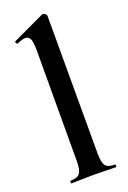

<svg xmlns="http://www.w3.org/2000/svg" viewBox="-142 -775 551 824"><g transform="rotate(-20 134.0 -362.5)"><path d="M35 0Q33 0 33 -6Q33 -12 35 -12Q66 -12 77.5 -26.5Q89 -41 89 -81L90 -589Q90 -623 84 -638.5Q78 -654 61 -654Q48 -654 23 -643Q20 -642 17 -648Q14 -654 16 -655L163 -724Q165 -725 167 -725Q172 -725 178 -720.5Q184 -716 184 -712V-81Q184 -41 195 -26.5Q206 -12 237 -12Q241 -12 241 -6Q241 0 237 0Q218 0 191.5 -1Q165 -2 136 -2Q107 -2 81 -1Q55 0 35 0Z"/></g></svg>

Font: Cormorant Light
Style: Bold
Weight: 700
Version: Version 4.000